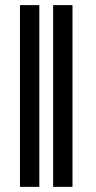

<svg xmlns="http://www.w3.org/2000/svg" viewBox="-20 -726 373 746"><path d="M132.8 0H57.6V-706.1H132.8ZM261.7 0H186.5V-706.1H261.7Z"/></svg>

Font: Pretendard JP
Style: Regular
Weight: 400
Designer: Base glyphs from Inter by Rasmus Andersson; Hangeul glyphs from Noto Sans CJK(Source Han Sans) by Jang Soo-young and Kan
Foundry: Kil Hyung-jin
Version: Version 1.309